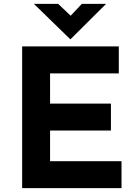

<svg xmlns="http://www.w3.org/2000/svg" viewBox="-20 -977 706 997"><path d="M95 -736H597V-596H240V-439H556V-299H240V-140H611V0H95ZM282 -957 360 -883 326 -873 405 -957H531L346 -773H345L156 -957Z"/></svg>

Font: Josefin Sans Thin
Style: Bold
Weight: 700
Version: Version 2.000